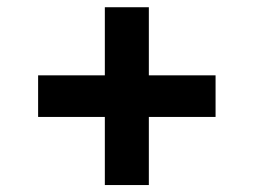

<svg xmlns="http://www.w3.org/2000/svg" viewBox="-20 -560 715 541"><path d="M275.4 -38.6V-539.6H399.4V-38.6ZM87.4 -230.5V-347.7H587.4V-230.5Z"/></svg>

Font: Inter 17pt
Style: Bold
Weight: 700
Version: Version 4.001;git-66647c0bb